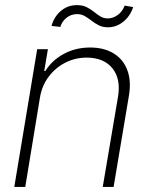

<svg xmlns="http://www.w3.org/2000/svg" viewBox="-20 -741 598 761"><path d="M138.2 -353.5 80.1 0H36.6L127.4 -545.9H169.9L155.3 -459.5H159.7Q185.5 -501.5 232.4 -527.1Q279.3 -552.7 337.4 -552.7Q392.1 -552.7 430.2 -529.5Q468.3 -506.3 484.6 -463.1Q501 -419.9 490.7 -359.9L430.2 0H387.2L447.8 -357.9Q459.5 -427.7 425.8 -470Q392.1 -512.2 324.2 -512.7Q278.3 -512.7 239 -492.7Q199.7 -472.7 172.9 -437Q146 -401.4 138.2 -353.5ZM408.2 -632.8Q387.2 -632.8 371.8 -640.6Q356.4 -648.4 343.3 -658.7Q330.1 -668.9 316.4 -677Q302.7 -685.1 284.7 -685.1Q260.7 -684.6 242.9 -669.9Q225.1 -655.3 219.2 -634.3L184.1 -638.2Q194.3 -674.8 221.4 -697.8Q248.5 -720.7 284.7 -720.7Q307.6 -720.7 323.5 -712.6Q339.4 -704.6 352.1 -694.3Q364.7 -684.1 377.7 -676Q390.6 -668 407.2 -668Q428.2 -668 447 -681.9Q465.8 -695.8 474.1 -718.8L507.8 -712.9Q496.1 -676.8 468.5 -654.8Q440.9 -632.8 408.2 -632.8Z"/></svg>

Font: Inter Tight ExtraLight
Style: Italic
Weight: 250
Italic angle: -9.39999°
Designer: Rasmus Andersson
Foundry: rsms
Version: Version 3.004